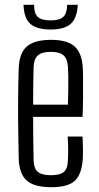

<svg xmlns="http://www.w3.org/2000/svg" viewBox="-20 -773 412 800"><path d="M262 -204H324Q325 -185 325.5 -156.5Q326 -128 325 -112Q321 -48 292.5 -20.5Q264 7 194 7Q122 7 91 -21Q60 -49 58 -112Q57 -164 56 -229Q55 -294 55.5 -361Q56 -428 58 -487Q60 -552 92 -579.5Q124 -607 193 -607Q262 -607 292 -578.5Q322 -550 325 -489Q326 -478 326 -444.5Q326 -411 326 -368.5Q326 -326 324 -286H118Q118 -242 118.5 -196.5Q119 -151 120 -106Q121 -70 138 -56.5Q155 -43 192 -43Q230 -43 246 -56.5Q262 -70 263 -106Q264 -121 264 -148.5Q264 -176 262 -204ZM193 -557Q153 -557 137 -541.5Q121 -526 120 -494Q119 -456 118.5 -417.5Q118 -379 118 -337H263Q264 -369 264.5 -401Q265 -433 264.5 -458Q264 -483 263 -494Q261 -529 244 -543Q227 -557 193 -557ZM78 -753H122Q122 -717 137.5 -702.5Q153 -688 191 -688Q228 -688 243.5 -702.5Q259 -717 260 -753H304Q301 -697 274.5 -673.5Q248 -650 191 -650Q133 -650 106.5 -673.5Q80 -697 78 -753Z"/></svg>

Font: Big Shoulders Text Light
Style: Regular
Weight: 300
Designer: Patric King
Foundry: XO Type Co
Version: Version 1.000; ttfautohint (v1.8.2)